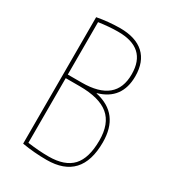

<svg xmlns="http://www.w3.org/2000/svg" viewBox="-181 -842 863 954"><g transform="rotate(30 250.0 -365.0)"><path d="M115.2 -410.2H195.3Q390.6 -410.2 389.6 -570.3Q389.6 -720.7 224.6 -719.7Q175.8 -719.7 115.2 -710.9ZM115.2 -389.6V-18.6Q180.7 -9.8 235.4 -9.8Q328.1 -9.8 371.6 -56.6Q415 -103.5 415 -205.1Q415 -300.8 361.8 -345.2Q308.6 -389.6 195.3 -389.6ZM434.6 -205.1Q434.6 9.8 235.4 9.8Q164.1 9.8 94.7 -2V-727.5Q156.2 -739.3 224.6 -740.2Q315.4 -740.2 362.8 -696.8Q410.2 -653.3 410.2 -570.3Q410.2 -437.5 286.1 -402.3V-400.4Q434.6 -368.2 434.6 -205.1Z"/></g></svg>

Font: Mgen+ 1m thin
Style: Regular
Weight: 100
Designer: [Source Han Sans]
Ryoko NISHIZUKA  (kana & ideographs); Paul D. Hunt (Latin, Greek & Cyrillic); Wenlong ZHANG  (bopomofo
Version: Version 1.059.20150602